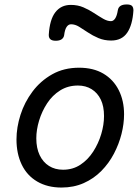

<svg xmlns="http://www.w3.org/2000/svg" viewBox="-20 -823 629 862"><path d="M256 19Q193 19 147 -8Q101 -35 77.5 -84Q54 -133 54 -197Q54 -251 72 -307.5Q90 -364 126 -412Q162 -460 214.5 -489.5Q267 -519 335 -519Q399 -519 444 -492.5Q489 -466 513 -418.5Q537 -371 537 -310Q537 -267 525.5 -221.5Q514 -176 491.5 -133Q469 -90 435 -55.5Q401 -21 356 -1Q311 19 256 19ZM263 -61Q307 -61 341 -83.5Q375 -106 398.5 -142.5Q422 -179 434.5 -221Q447 -263 447 -302Q447 -346 432.5 -376Q418 -406 391.5 -422.5Q365 -439 330 -439Q285 -439 250 -417Q215 -395 191.5 -359Q168 -323 155.5 -281.5Q143 -240 143 -202Q143 -158 158 -126.5Q173 -95 200 -78Q227 -61 263 -61ZM230 -640Q198 -640 199 -667Q203 -735 228.5 -768Q254 -801 298 -801Q329 -801 354.5 -790Q380 -779 402 -764.5Q424 -750 443 -739Q462 -728 478 -728Q489 -728 497 -740Q505 -752 509 -777Q513 -803 549 -803Q566 -803 572.5 -796.5Q579 -790 579 -776Q575 -711 551 -676Q527 -641 479 -641Q448 -641 422 -652Q396 -663 374.5 -677.5Q353 -692 335 -703Q317 -714 299 -714Q287 -714 279 -702Q271 -690 268 -665Q266 -653 256.5 -646.5Q247 -640 230 -640Z"/></svg>

Font: Playwrite AT
Style: Italic
Weight: 400
Italic angle: -13.0072°
Designer: Veronika Burian, José Scaglione
Foundry: TypeTogether
Version: Version 1.002